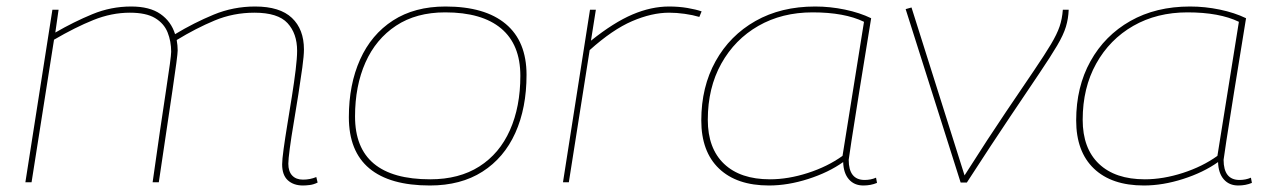

<svg xmlns="http://www.w3.org/2000/svg" viewBox="-20 -560 3913 590"><path d="M911 10Q882 10 864.5 -6Q847 -22 847 -55Q847 -69 851.5 -102Q856 -135 863 -177.5Q870 -220 877 -264Q884 -308 888.5 -345Q893 -382 893 -404Q893 -457 863.5 -489Q834 -521 762 -521Q697 -521 639.5 -497Q582 -473 523 -437Q526 -420 526 -405Q526 -390 510 -282.5Q494 -175 468 0H449Q474 -177 490 -281Q506 -385 506 -401Q506 -433 495 -460.5Q484 -488 456.5 -504.5Q429 -521 379 -521Q323 -521 267 -498.5Q211 -476 146 -438L77 0H58L141 -530H160L150 -460Q207 -493 264 -516.5Q321 -540 383 -540Q440 -540 473 -517Q506 -494 518 -455Q576 -490 636.5 -515Q697 -540 764 -540Q840 -540 877 -505Q914 -470 914 -408Q914 -389 909 -352.5Q904 -316 897 -271Q890 -226 882.5 -182Q875 -138 870.5 -104Q866 -70 866 -57Q866 -33 878 -20.5Q890 -8 911 -8Q933 -8 952 -16L956 1Q944 7 932 8.5Q920 10 911 10Z M1301 10Q1178 10 1115 -42.5Q1052 -95 1052 -200Q1052 -300 1086.5 -377Q1121 -454 1187.5 -497Q1254 -540 1349 -540Q1470 -540 1534 -486.5Q1598 -433 1598 -330Q1598 -228 1563.5 -151.5Q1529 -75 1462.5 -32.5Q1396 10 1301 10ZM1302 -9Q1391 -9 1453 -48.5Q1515 -88 1547 -160Q1579 -232 1579 -327Q1579 -423 1520 -472.5Q1461 -522 1348 -522Q1259 -522 1197 -481Q1135 -440 1103 -368Q1071 -296 1071 -202Q1071 -9 1302 -9Z M1811 -530 1796 -435Q1866 -491 1923.5 -515.5Q1981 -540 2036 -540Q2066 -540 2092.5 -535.5Q2119 -531 2136 -525L2129 -508Q2109 -514 2084 -517.5Q2059 -521 2036 -521Q1983 -521 1922.5 -495Q1862 -469 1792 -406L1728 0H1710L1793 -530Z M2633 10Q2605 10 2588.5 -9Q2572 -28 2571 -62Q2526 -30 2463.5 -10Q2401 10 2343 10Q2244 10 2189.5 -42Q2135 -94 2135 -190Q2135 -293 2179 -372Q2223 -451 2301.5 -495.5Q2380 -540 2485 -540Q2531 -540 2576.5 -530.5Q2622 -521 2657 -504Q2636 -376 2620.5 -279Q2605 -182 2596.5 -127Q2588 -72 2588 -69Q2588 -7 2637 -7Q2656 -7 2672 -14L2675 2Q2656 10 2633 10ZM2569 -81 2635 -493Q2575 -522 2477 -522Q2383 -522 2310.5 -480.5Q2238 -439 2196.5 -364.5Q2155 -290 2155 -192Q2155 -104 2205 -56.5Q2255 -9 2346 -9Q2402 -9 2462.5 -28.5Q2523 -48 2569 -81Z M2951 1H2932L2763 -532L2781 -537L2944 -21Q3019 -139 3071.5 -216.5Q3124 -294 3157.5 -343.5Q3191 -393 3209.5 -424Q3228 -455 3236 -478.5Q3244 -502 3246 -530H3264Q3263 -503 3255.5 -478Q3248 -453 3228.5 -420Q3209 -387 3174 -335Q3139 -283 3084.5 -202Q3030 -121 2951 1Z M3785 10Q3757 10 3740.5 -9Q3724 -28 3723 -62Q3678 -30 3615.5 -10Q3553 10 3495 10Q3396 10 3341.5 -42Q3287 -94 3287 -190Q3287 -293 3331 -372Q3375 -451 3453.5 -495.5Q3532 -540 3637 -540Q3683 -540 3728.5 -530.5Q3774 -521 3809 -504Q3788 -376 3772.5 -279Q3757 -182 3748.5 -127Q3740 -72 3740 -69Q3740 -7 3789 -7Q3808 -7 3824 -14L3827 2Q3808 10 3785 10ZM3721 -81 3787 -493Q3727 -522 3629 -522Q3535 -522 3462.5 -480.5Q3390 -439 3348.5 -364.5Q3307 -290 3307 -192Q3307 -104 3357 -56.5Q3407 -9 3498 -9Q3554 -9 3614.5 -28.5Q3675 -48 3721 -81Z"/></svg>

Font: Georama Extended Thin
Style: Italic
Weight: 100
Width: 7
Italic angle: -9°
Designer: Jean-Baptiste Levee
Foundry: Production Type
Version: Version 1.000